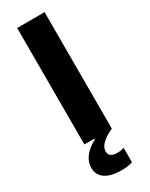

<svg xmlns="http://www.w3.org/2000/svg" viewBox="-239 -757 793 1018"><g transform="rotate(-30 157.5 -247.5)"><path d="M73.4 0Q73.4 -57.6 73.4 -111.6Q73.4 -165.5 73.4 -232.4V-474.4Q73.4 -543.6 73.4 -599Q73.4 -654.4 73.4 -713H241.4Q241.4 -654.4 241.4 -599Q241.4 -543.6 241.4 -474.4V-232.4Q241.4 -165.5 241.4 -111.6Q241.4 -57.6 241.4 0ZM177.8 217.5Q130.4 217.5 100.6 205.8Q70.8 194.2 56.8 173.7Q42.8 153.2 42.8 127.3Q42.8 100.6 54.6 78.1Q66.4 55.6 87 37.4Q107.6 19.2 134 5.2V-24.2L210.7 -32.6L241 0Q202.4 17 177.4 39.9Q152.3 62.8 152.3 89Q152.3 107.5 165.6 116.9Q178.9 126.3 202.2 126.3Q217.2 126.3 228 123.8Q238.7 121.4 244.7 119.6V208.2Q233.7 212 215.7 214.8Q197.6 217.5 177.8 217.5Z"/></g></svg>

Font: Commissioner Thin
Style: Regular
Weight: 100
Designer: Kostas Bartsokas
Foundry: Kostas Bartsokas
Version: Version 1.001;gftools[0.9.23]